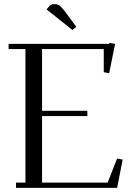

<svg xmlns="http://www.w3.org/2000/svg" viewBox="-20 -916 657 936"><path d="M22 -676.8V-702.1H512.2L513.2 -707L541 -702.1L512.2 -559.1L485.8 -564V-676.8H185.1V-376H405.8V-350.1H185.1V-25.9H504.9L550.8 -143.1L578.1 -138.2L550.8 0H58.1V-25.9H104V-676.8ZM207 -870.1 223.1 -889.2Q232.9 -896 245.1 -896Q259.8 -896 269.3 -889.4Q278.8 -882.8 293.9 -863.8L352.1 -785.2L333 -770Z"/></svg>

Font: Dehuti
Style: Book
Weight: 400
Version: Version 1.2